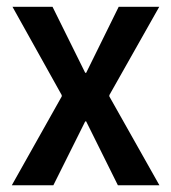

<svg xmlns="http://www.w3.org/2000/svg" viewBox="-20 -551 510 571"><path d="M15.1 0 163.6 -264.2V-267.1L232.9 -334.5H236.3L333 -530.8H453.6L305.2 -268.1V-264.6L238.3 -189.9H233.4L138.7 0ZM330.6 0 236.3 -189.9H231.4L163.6 -264.6V-268.1L17.1 -530.8H136.2L233.4 -334.5H237.8L305.2 -267.1V-264.2L454.1 0Z"/></svg>

Font: Reddit Sans Condensed SemiBold
Style: Regular
Weight: 600
Designer: Stephen Hutchings
Foundry: Reddit
Version: Version 1.014